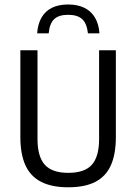

<svg xmlns="http://www.w3.org/2000/svg" viewBox="-20 -816 599 844"><path d="M280.3 7.3Q208 7.3 161.3 -16.4Q114.6 -40.1 92 -89Q69.5 -138 69.5 -214.1V-595H144.9V-204.8Q144.9 -127.7 176.8 -91.9Q208.7 -56.2 280.2 -56.2Q352.3 -56.2 383.9 -91.9Q415.6 -127.7 415.6 -204.8V-595H489.3V-214.1Q489.3 -138 467.2 -89Q445.1 -40.1 398.8 -16.4Q352.6 7.3 280.3 7.3ZM143.3 -669.5Q146.4 -711.6 163.1 -739.8Q179.8 -768 209.2 -782.2Q238.7 -796.3 279.5 -796.3Q320.4 -796.3 350.2 -782Q380 -767.6 397 -739.4Q414.1 -711.3 417.2 -669.5H366.6Q361.7 -713.2 341.1 -732Q320.5 -750.9 279.5 -750.9Q238.7 -750.9 218.4 -732Q198.1 -713.2 194 -669.5Z"/></svg>

Font: Encode Sans SC Condensed Thin
Style: Regular
Weight: 100
Width: 3
Designer: Multiple Designers
Foundry: Impallari Type
Version: Version 3.002